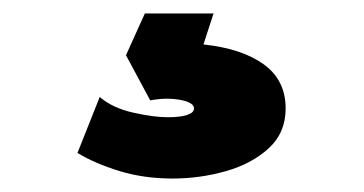

<svg xmlns="http://www.w3.org/2000/svg" viewBox="-20 -40 540 285"><path d="M236 225Q193.5 225 157 213.8Q120.5 202.5 95 187L128 104Q147.5 120.5 177.8 127.2Q208 134 229 134Q248.5 134 258.2 130.5Q268 127 268 121Q268 112 247.2 108.2Q226.5 104.5 203 109L167 42L195 -20H297L282 26Q339 32 371.5 55.5Q404 79 404 121Q404 157 379 180Q354 203 315.5 214Q277 225 236 225Z"/></svg>

Font: Geologica Cursive Black
Style: Regular
Weight: 900
Designer: Sindre Bremnes, Frode Helland
Foundry: Monokrom Skriftforlag AS
Version: Version 1.010;gftools[0.9.28]